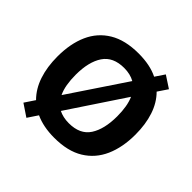

<svg xmlns="http://www.w3.org/2000/svg" viewBox="-193 -945 1182 1182"><g transform="rotate(45 398.0 -354.0)"><path d="M738 -358Q738 -247 701.5 -164.5Q665 -82 590 -36Q515 10 398 10Q303 10 234 -22L190 44L111 -9L155 -75Q106 -124 82 -196Q58 -268 58 -359Q58 -470 94.5 -552Q131 -634 206.5 -679.5Q282 -725 399 -725Q449 -725 491 -716.5Q533 -708 567 -691L608 -752L686 -701L643 -637Q691 -589 714.5 -518Q738 -447 738 -358ZM579 -358Q579 -447 554 -503L310 -136Q328 -127 350 -122Q372 -117 398 -117Q495 -117 537 -181.5Q579 -246 579 -358ZM217 -358Q217 -313 223.5 -275Q230 -237 244 -208L491 -577Q452 -599 399 -599Q303 -599 260 -535Q217 -471 217 -358Z"/></g></svg>

Font: Noto Sans Tangsa
Style: Regular
Weight: 400
Designer: David Williams
Foundry: Google LLC
Version: Version 1.504